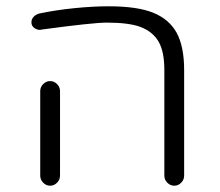

<svg xmlns="http://www.w3.org/2000/svg" viewBox="-20 -600 700 611"><path d="M171 -41Q171 -28 161.5 -18.5Q152 -9 139.5 -9Q127 -9 117.5 -18.5Q108 -28 108 -41V-310Q108 -323 117.5 -332.5Q127 -342 139.5 -342Q152 -342 161.5 -332.5Q171 -323 171 -310ZM566 -41Q566 -28 556.5 -18.5Q547 -9 534.5 -9Q522 -9 512.5 -18.5Q503 -28 503 -41V-377Q503 -435 485 -467Q466 -500 425 -515Q388 -528 321 -528Q320 -528 319 -528Q276 -528 113 -506Q110 -505 107 -505Q97 -505 88.5 -511.5Q80 -518 80 -529Q80 -539 87 -546.5Q94 -554 105 -557Q157 -568 216.5 -574Q276 -580 325 -580Q417 -580 467.5 -559.5Q518 -539 542 -496Q566 -452 566 -377Z"/></svg>

Font: Kurewa Gothic CJK TC Regular
Style: Regular
Weight: 400
Designer: Max Yao
Foundry: Max-Everyday
Version: Version 1.071; ttfautohint (v1.8.3)